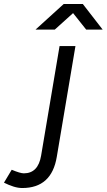

<svg xmlns="http://www.w3.org/2000/svg" viewBox="-147 -732 537 967"><path d="M-35 215Q-55 215 -78 208Q-101 201 -127 188L-88 123Q-45 141 -27 141Q45 141 60 52L153 -500H233L139 58Q113 215 -35 215ZM32 -583 174 -712H270L370 -583H287L221 -666L129 -583Z"/></svg>

Font: Figtree
Style: Italic
Weight: 400
Italic angle: -9.5°
Foundry: Erik Kennedy
Version: Version 2.001; ttfautohint (v1.8.4.7-5d5b);gftools[0.9.27]